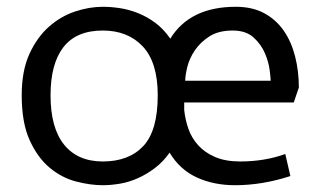

<svg xmlns="http://www.w3.org/2000/svg" viewBox="-20 -533 938 566"><path d="M836 -14Q753 13 673 13Q610 13 560 -10Q510 -33 480 -83Q461 -56 436.5 -37.5Q412 -19 386 -7.5Q360 4 333.5 8.5Q307 13 283 13Q246 13 204 2Q162 -9 126.5 -38.5Q91 -68 67.5 -119.5Q44 -171 44 -252Q44 -324 66.5 -373.5Q89 -423 124 -454Q159 -485 201 -499Q243 -513 283 -513Q307 -513 333.5 -509Q360 -505 386.5 -494.5Q413 -484 437.5 -466Q462 -448 482 -419Q540 -513 675 -513Q724 -513 759 -494Q794 -475 816.5 -442.5Q839 -410 850 -366.5Q861 -323 861 -275L846 -231H523V-209Q526 -180 535.5 -153Q545 -126 564.5 -104.5Q584 -83 614.5 -70Q645 -57 688 -57Q760 -57 821 -79ZM445 -252Q445 -349 401 -396Q357 -443 283 -443Q205 -443 167 -394Q129 -345 129 -252Q129 -156 169 -106.5Q209 -57 283 -57Q360 -57 402.5 -102.5Q445 -148 445 -252ZM778 -295Q778 -302 775 -326Q772 -350 761 -376Q750 -402 727.5 -422.5Q705 -443 666 -443Q624 -443 597 -425.5Q570 -408 554 -384Q538 -360 532 -335Q526 -310 526 -295Z"/></svg>

Font: Actor
Style: Regular
Weight: 400
Designer: Thomas Junold
Foundry: Thomas Junold
Version: Version 1.001